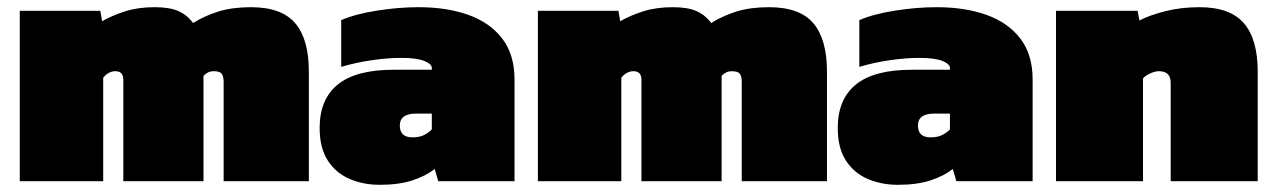

<svg xmlns="http://www.w3.org/2000/svg" viewBox="-20 -504 3548 534"><path d="M35 0V-474H259L264 -445Q292 -461 328 -472.5Q364 -484 410 -484Q452 -484 476.5 -473Q501 -462 517 -440Q549 -460 587.5 -472Q626 -484 678 -484Q763 -484 801 -439.5Q839 -395 839 -305V0H602V-276Q602 -292 596.5 -299Q591 -306 574 -306Q558 -306 546 -293V0H323V-282Q323 -306 301 -306Q282 -306 267 -288V0Z M1036 10Q991 10 953 -6Q915 -22 892 -57Q869 -92 869 -148Q869 -228 919.5 -269Q970 -310 1075 -310H1181V-315Q1181 -326 1160 -334.5Q1139 -343 1096 -343Q1058 -343 1013.5 -336.5Q969 -330 929 -318V-448Q968 -465 1028.5 -474.5Q1089 -484 1144 -484Q1223 -484 1283 -462.5Q1343 -441 1377 -396.5Q1411 -352 1411 -283V0H1199L1189 -34Q1165 -15 1127.5 -2.5Q1090 10 1036 10ZM1127 -122Q1146 -122 1158.5 -128Q1171 -134 1181 -144V-188H1137Q1092 -188 1092 -155Q1092 -122 1127 -122Z M1476 0V-474H1700L1705 -445Q1733 -461 1769 -472.5Q1805 -484 1851 -484Q1893 -484 1917.5 -473Q1942 -462 1958 -440Q1990 -460 2028.5 -472Q2067 -484 2119 -484Q2204 -484 2242 -439.5Q2280 -395 2280 -305V0H2043V-276Q2043 -292 2037.5 -299Q2032 -306 2015 -306Q1999 -306 1987 -293V0H1764V-282Q1764 -306 1742 -306Q1723 -306 1708 -288V0Z M2477 10Q2432 10 2394 -6Q2356 -22 2333 -57Q2310 -92 2310 -148Q2310 -228 2360.5 -269Q2411 -310 2516 -310H2622V-315Q2622 -326 2601 -334.5Q2580 -343 2537 -343Q2499 -343 2454.5 -336.5Q2410 -330 2370 -318V-448Q2409 -465 2469.5 -474.5Q2530 -484 2585 -484Q2664 -484 2724 -462.5Q2784 -441 2818 -396.5Q2852 -352 2852 -283V0H2640L2630 -34Q2606 -15 2568.5 -2.5Q2531 10 2477 10ZM2568 -122Q2587 -122 2599.5 -128Q2612 -134 2622 -144V-188H2578Q2533 -188 2533 -155Q2533 -122 2568 -122Z M2917 0V-474H3144L3149 -447Q3175 -461 3219.5 -472.5Q3264 -484 3316 -484Q3401 -484 3439.5 -439.5Q3478 -395 3478 -305V0H3236V-274Q3236 -306 3203 -306Q3193 -306 3179.5 -300Q3166 -294 3159 -286V0Z"/></svg>

Font: Kanit Black
Style: Regular
Weight: 900
Designer: Katatrad Team
Foundry: CadsonDemak
Version: Version 2.000; ttfautohint (v1.8.3)